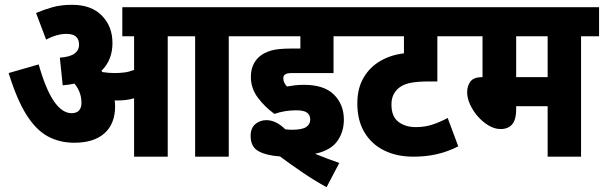

<svg xmlns="http://www.w3.org/2000/svg" viewBox="-20 -652 2513 799"><path d="M459 -210Q459 -137 415 -97.5Q371 -58 289 -58Q228 -58 179 -84.5Q130 -111 90 -174.5Q50 -238 16 -348L141 -384Q198 -181 278 -181Q299 -181 309 -192.5Q319 -204 319 -223Q319 -247 311.5 -267Q304 -287 290 -304Q267 -299 241 -297L229 -412Q271 -415 290 -429Q309 -443 309 -466Q309 -511 257 -511Q216 -511 172 -487L130 -598Q163 -612 198.5 -622Q234 -632 280 -632Q360 -632 404 -587Q448 -542 448 -473Q448 -402 402 -357Q404 -355 407 -352Q431 -348 457 -348Q479 -348 498 -350.5Q517 -353 538 -361V-501H489V-622H1007V-501H932V0H792V-501H678V0H538V-243Q521 -238 504 -236Q487 -234 470 -234Q464 -234 457 -234Q459 -222 459 -210Z M1212 -193Q1165 -193 1122 -178Q1083 -206 1053.5 -245Q1024 -284 1024 -332Q1024 -385 1059 -416Q1077 -432 1106 -441Q1135 -450 1193 -450H1230V-501H994V-622H1451V-501H1368V-348H1197Q1183 -348 1176.5 -346.5Q1170 -345 1165 -341Q1159 -337 1159 -326Q1159 -316 1163 -308Q1167 -300 1174 -292Q1190 -295 1207 -297Q1224 -299 1245 -299Q1329 -299 1370 -258Q1411 -217 1411 -154Q1411 -103 1383.5 -64.5Q1356 -26 1291 -12Q1347 11 1392 26L1339 127Q1288 99 1239.5 66Q1191 33 1145 -1Q1088 -5 1055.5 -23Q1023 -41 1023 -86Q1023 -119 1042.5 -135.5Q1062 -152 1088 -152Q1129 -152 1167 -114Q1181 -112 1195 -112Q1236 -112 1253.5 -123Q1271 -134 1271 -155Q1271 -173 1258 -183Q1245 -193 1212 -193Z M1911 -501H1800V-313H1764Q1721 -313 1692.5 -308Q1664 -303 1645 -290Q1629 -279 1619 -261Q1609 -243 1609 -217Q1609 -167 1638 -145Q1667 -123 1710 -123Q1747 -123 1778 -133Q1809 -143 1843 -161L1887 -43Q1844 -21 1798.5 -10.5Q1753 0 1700 0Q1631 0 1578.5 -26Q1526 -52 1496.5 -101.5Q1467 -151 1467 -221Q1467 -285 1493.5 -329.5Q1520 -374 1564 -399Q1608 -424 1661 -430V-501H1439V-622H1911Z M2398 -501V0H2259V-210H2128V-195Q2128 -115 2063 -115Q2038 -115 2013 -130Q1988 -145 1968 -168Q1948 -191 1936 -217.5Q1924 -244 1924 -268Q1924 -294 1937.5 -312.5Q1951 -331 1988 -331V-501H1899V-622H2473V-501ZM2259 -501H2128V-331H2259Z"/></svg>

Font: Noto Sans Devanagari Condensed ExtraBold
Style: Regular
Weight: 800
Width: 3
Designer: Jelle Bosma - Monotype Design Team
Foundry: Monotype Imaging Inc.
Version: Version 2.004; ttfautohint (v1.8.4.7-5d5b)